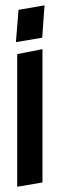

<svg xmlns="http://www.w3.org/2000/svg" viewBox="-20 -525 251 724"><path d="M40 -366.2 139.2 -382.8 147.9 -504.9 49.8 -487.8ZM44.9 -320.8V179.2L140.1 163.1V-339.8Z"/></svg>

Font: Comic Neue Angular
Style: Bold
Weight: 700
Designer: Craig Rozynski
Foundry: Craig Rozynski
Version: Version 2.003